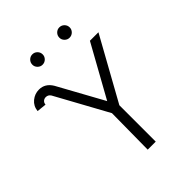

<svg xmlns="http://www.w3.org/2000/svg" viewBox="-242 -991 1116 1116"><g transform="rotate(-45 316.0 -433.0)"><path d="M225 -866Q243 -866 255.5 -853.5Q268 -841 268 -823Q268 -806 255.5 -793.5Q243 -781 225 -781Q208 -781 195.5 -793.5Q183 -806 183 -823Q183 -841 195.5 -853.5Q208 -866 225 -866ZM447 -866Q465 -866 477.5 -853.5Q490 -841 490 -823Q490 -806 477.5 -793.5Q465 -781 447 -781Q430 -781 417.5 -793.5Q405 -806 405 -823Q405 -841 417.5 -853.5Q430 -866 447 -866ZM73 -605 14 -611Q18 -649 45.5 -671.5Q73 -694 108 -694Q158 -694 187 -646L341 -366L518 -685H588L374 -299V0H308L311 -297L135 -618Q124 -635 105 -635Q92 -635 83 -627Q74 -619 73 -605Z"/></g></svg>

Font: Bellota
Style: Regular
Weight: 400
Designer: Kemie Guaida
Foundry: Kemie Guaida
Version: Version 1.000;PS 002.000;hotconv 1.0.70;makeotf.lib2.5.58329